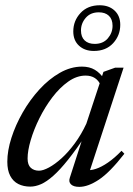

<svg xmlns="http://www.w3.org/2000/svg" viewBox="-20 -718 520 748"><path d="M252 -25.5 307 -196H317.5Q277 -135.5 245.2 -95.8Q213.5 -56 187.5 -33Q161.5 -10 139.8 -0.5Q118 9 98 9Q71.5 9 51.2 -1.2Q31 -11.5 19.8 -33Q8.5 -54.5 8.5 -88Q8.5 -131 24.5 -181Q40.5 -231 68.5 -280Q96.5 -329 133.5 -369.5Q170.5 -410 213 -434.2Q255.5 -458.5 299.5 -458.5Q328.5 -458.5 349.2 -446.2Q370 -434 386.5 -409.5L371.5 -387Q364.5 -404 349.8 -413.8Q335 -423.5 313.5 -423.5Q279 -423.5 246 -400.2Q213 -377 184.2 -339.2Q155.5 -301.5 133.8 -257.8Q112 -214 99.8 -172.5Q87.5 -131 87.5 -100.5Q87.5 -75.5 100 -64.2Q112.5 -53 132 -53Q147.5 -53 170.8 -65.5Q194 -78 220 -101.5Q246 -125 271.2 -159.2Q296.5 -193.5 316.5 -236.5L383 -438L429 -454.5H461.5L325 -38L316 -56Q331.5 -53 353.2 -60Q375 -67 400.8 -84.8Q426.5 -102.5 453.5 -130.5L464.5 -119Q408 -46.5 365.5 -18.2Q323 10 289 10Q266.5 10 256.5 0.2Q246.5 -9.5 252 -25.5ZM368.5 -697.5Q404 -697.5 426.2 -677Q448.5 -656.5 448.5 -621.5Q448.5 -580 420.8 -549.8Q393 -519.5 345.5 -519.5Q310 -519.5 287.8 -540Q265.5 -560.5 265.5 -595.5Q265.5 -637 293.5 -667.2Q321.5 -697.5 368.5 -697.5ZM349 -547Q381.5 -547 400 -568.5Q418.5 -590 418.5 -617.5Q418.5 -643 404.2 -656.5Q390 -670 365 -670Q332.5 -670 314 -648.5Q295.5 -627 295.5 -599.5Q295.5 -574 309.8 -560.5Q324 -547 349 -547Z"/></svg>

Font: Newsreader 36pt
Style: Italic
Weight: 400
Italic angle: -17°
Designer: Hugues Gentile
Foundry: Production Type
Version: Version 1.003